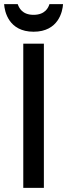

<svg xmlns="http://www.w3.org/2000/svg" viewBox="-29 -912 326 932"><path d="M184 -700H84V0H184ZM277 -892H211C206 -875 190 -840 134 -840C78 -840 63 -875 57 -892H-9C-7 -857 13 -758 134 -758C255 -758 275 -857 277 -892Z"/></svg>

Font: Bruno Ace SC
Style: Regular
Weight: 400
Designer: Astigmatic (AOETI)
Foundry: Astigmatic (AOETI)
Version: Version 1.000